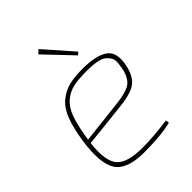

<svg xmlns="http://www.w3.org/2000/svg" viewBox="-208 -821 941 941"><g transform="rotate(-45 263.0 -350.5)"><path d="M341 -554 207 -695 226 -713 355 -566ZM420 -24 423 -6Q356 12 234 12Q116 12 78.5 -45.5Q41 -103 62 -244Q74 -321 93 -370Q112 -419 144 -445.5Q176 -472 214 -482Q252 -492 310 -492Q406 -492 448.5 -460.5Q491 -429 471 -344Q457 -286 422.5 -262.5Q388 -239 312 -231L81 -206Q68 -92 104 -51Q140 -10 244 -10Q322 -10 420 -24ZM84 -227 313 -253Q380 -261 407 -279.5Q434 -298 447 -346Q452 -373 453.5 -393Q455 -413 446 -426.5Q437 -440 426.5 -448.5Q416 -457 397 -462Q378 -467 360 -468.5Q342 -470 317 -470Q259 -470 224.5 -462.5Q190 -455 160.5 -430.5Q131 -406 114.5 -361Q98 -316 86 -241Z"/></g></svg>

Font: Ezarion Thin
Style: Italic
Weight: 250
Italic angle: -8°
Designer: Natanael Gama
Version: Version 1.001;PS 001.001;hotconv 1.0.70;makeotf.lib2.5.58329